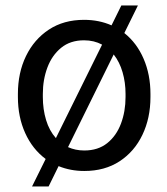

<svg xmlns="http://www.w3.org/2000/svg" viewBox="-20 -610 607 696"><path d="M44.9 -258.3V-269.5Q44.9 -346.2 74.2 -406.7Q103.5 -467.3 157.2 -502.7Q210.9 -538.1 284.7 -538.1Q338.9 -538.1 384.3 -518.1L419.9 -590.3H480L430.7 -490.2Q476.1 -454.1 500.7 -396.7Q525.4 -339.4 525.4 -269.5V-258.3Q525.4 -182.1 496.3 -121.3Q467.3 -60.5 413.6 -25.4Q359.9 9.8 285.6 9.8Q235.4 9.8 192.4 -7.8L156.2 65.9H96.2L145.5 -33.7Q97.7 -69.3 71.3 -127.7Q44.9 -186 44.9 -258.3ZM135.3 -269.5V-258.3Q135.3 -213.9 147 -175Q158.7 -136.2 182.6 -109.4L350.1 -448.2Q320.8 -463.9 284.7 -463.9Q234.9 -463.9 201.7 -436.8Q168.5 -409.7 151.9 -365.5Q135.3 -321.3 135.3 -269.5ZM435.1 -269.5Q435.1 -311 424.3 -348.1Q413.6 -385.3 392.1 -412.6L226.6 -76.7Q253.4 -64.5 285.6 -64.5Q335.4 -64.5 368.7 -91.1Q401.9 -117.7 418.5 -161.9Q435.1 -206.1 435.1 -258.3Z"/></svg>

Font: Vazirmatn RD
Style: Regular
Weight: 400
Designer: Saber Rastikerdar
Foundry: Saber Rastikerdar
Version: Version 32.102